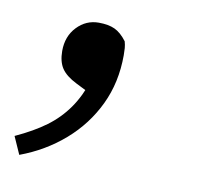

<svg xmlns="http://www.w3.org/2000/svg" viewBox="-64 -166 410 388"><g transform="rotate(10 141.0 28.5)"><path d="M-2 174 -18 138Q19 121 44 102.5Q69 84 86.5 59Q104 34 115 0L131 34L87 12Q65 1 56 -12.5Q47 -26 47 -48Q47 -78 65.5 -97.5Q84 -117 110 -117Q130 -117 143 -111Q156 -105 168 -89Q170 -82 170.5 -75.5Q171 -69 171 -61Q171 -5 149 41Q127 87 88 121Q49 155 -2 174Z"/></g></svg>

Font: Source Serif 4
Style: Italic
Weight: 400
Italic angle: -12°
Designer: Frank Grießhammer
Foundry: Adobe Systems Incorporated
Version: Version 4.004;hotconv 1.0.116;makeotfexe 2.5.65601